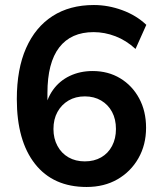

<svg xmlns="http://www.w3.org/2000/svg" viewBox="-20 -735 640 765"><path d="M325 10Q192 10 119.5 -82Q47 -174 47 -340Q47 -460 84 -543.5Q121 -627 189.5 -671Q258 -715 354 -715Q411 -715 467 -694.5Q523 -674 563 -636L520 -540Q483 -574 440 -590.5Q397 -607 353 -607Q263 -607 216 -546Q169 -485 169 -364V-289H157Q165 -340 191 -376.5Q217 -413 258 -432.5Q299 -452 349 -452Q411 -452 459 -423Q507 -394 534.5 -343Q562 -292 562 -226Q562 -158 531.5 -104.5Q501 -51 448 -20.5Q395 10 325 10ZM318 -92Q355 -92 383 -108Q411 -124 426.5 -153.5Q442 -183 442 -221Q442 -260 426.5 -289Q411 -318 383 -334.5Q355 -351 318 -351Q281 -351 253 -334.5Q225 -318 209 -289Q193 -260 193 -221Q193 -183 209 -153.5Q225 -124 253 -108Q281 -92 318 -92Z"/></svg>

Font: Mulish ExtraLight
Style: Regular
Weight: 200
Designer: Vernon Adams
Foundry: Vernon Adams
Version: Version 3.603